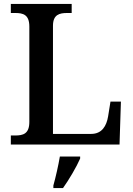

<svg xmlns="http://www.w3.org/2000/svg" viewBox="-20 -734 673 975"><path d="M35 0H587L594 -218H541L529 -143C521 -95 498 -54 443 -54H249V-603C249 -660 282 -668 321 -668H344V-714H35V-668H57C97 -668 129 -660 129 -599V-115C129 -54 97 -46 57 -46H35ZM251 208V221H300C330 179 369 113 387 71V61H284C276 108 263 165 251 208Z"/></svg>

Font: Noto Naskh Arabic UI Medium
Style: Regular
Weight: 500
Designer: Monotype Design Team, David Williams, Mohamad Dakak and Nizar Qandah
Foundry: Monotype Imaging Inc.
Version: Version 2.014